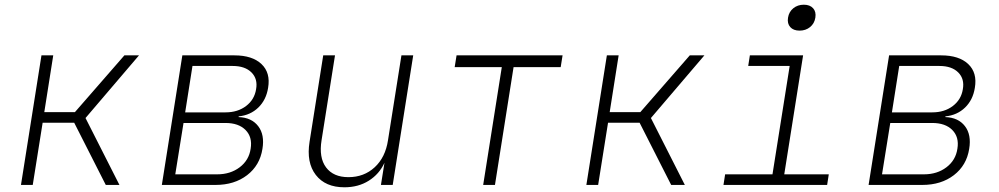

<svg xmlns="http://www.w3.org/2000/svg" viewBox="-20 -785 4240 815"><path d="M69 0 156 -550H206L168 -309H298L508 -550H570L343 -284L487 0H429L295 -264H161L119 0Z M667 0 754 -550H975Q1051 -550 1090 -513Q1129 -476 1118 -412Q1110 -361 1076.5 -328.5Q1043 -296 993 -291V-288Q1048 -286 1076 -249.5Q1104 -213 1094 -153Q1083 -83 1029 -41.5Q975 0 895 0ZM766 -308H937Q989 -308 1024.5 -335Q1060 -362 1067 -406Q1075 -450 1047.5 -477.5Q1020 -505 968 -505H797ZM724 -45H902Q958 -45 997.5 -75Q1037 -105 1044 -154Q1052 -203 1022.5 -233Q993 -263 937 -263H759Z M1442 10Q1361 10 1320.5 -42.5Q1280 -95 1294 -183L1352 -550H1402L1345 -190Q1333 -116 1364 -74.5Q1395 -33 1459 -33Q1525 -33 1570.5 -75Q1616 -117 1627 -190L1684 -550H1734L1647 0H1597L1612 -94Q1590 -46 1545.5 -18Q1501 10 1442 10Z M2031 0 2110 -500H1910L1918 -550H2368L2360 -500H2160L2081 0Z M2469 0 2556 -550H2606L2568 -309H2698L2908 -550H2970L2743 -284L2887 0H2829L2695 -264H2561L2519 0Z M3051 0 3058 -45H3259L3332 -505H3156L3163 -550H3389L3309 -45H3498L3491 0ZM3374 -655Q3348 -655 3334.5 -670Q3321 -685 3325 -710Q3329 -735 3347.5 -750Q3366 -765 3392 -765Q3418 -765 3431.5 -750Q3445 -735 3441 -710Q3437 -685 3418.5 -670Q3400 -655 3374 -655Z M3667 0 3754 -550H3975Q4051 -550 4090 -513Q4129 -476 4118 -412Q4110 -361 4076.5 -328.5Q4043 -296 3993 -291V-288Q4048 -286 4076 -249.5Q4104 -213 4094 -153Q4083 -83 4029 -41.5Q3975 0 3895 0ZM3766 -308H3937Q3989 -308 4024.5 -335Q4060 -362 4067 -406Q4075 -450 4047.5 -477.5Q4020 -505 3968 -505H3797ZM3724 -45H3902Q3958 -45 3997.5 -75Q4037 -105 4044 -154Q4052 -203 4022.5 -233Q3993 -263 3937 -263H3759Z"/></svg>

Font: NKDuy Mono Thin
Style: Italic
Weight: 100
Italic angle: -9°
Monospace: yes
Designer: NKDuy
Foundry: NKDuy
Version: Version 2.251; ttfautohint (v1.8.4.7-5d5b)